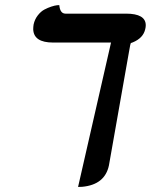

<svg xmlns="http://www.w3.org/2000/svg" viewBox="-20 -572 596 759"><path d="M488.8 -360.8 410.6 82Q394.5 158.2 304.7 166.5Q296.4 167 288.6 167L418.9 -403.8H189.9Q113.3 -403.8 111.3 -456.1Q111.3 -465.3 112.8 -475.1Q117.2 -495.6 129.4 -511.2Q141.6 -526.9 155.5 -534.2Q169.4 -541.5 182.9 -545.9Q196.3 -550.3 205.6 -551.3L214.4 -551.8Q217.3 -518.6 238.3 -518.1H478Q555.7 -518.1 556.2 -472.7Q556.2 -464.8 554.2 -457Q546.4 -421.4 504.4 -404.3Q500.5 -402.8 497.6 -401.9Q495.6 -401.9 489.3 -363.8Q488.8 -361.8 488.8 -360.8Z"/></svg>

Font: Linux Libertine Slanted O
Style: Bold Slanted
Weight: 700
Designer: Philipp H. Poll
Foundry: Philipp H. Poll
Version: Version 5.0.0